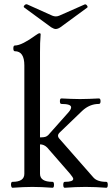

<svg xmlns="http://www.w3.org/2000/svg" viewBox="-20 -883 529 907"><path d="M39 4Q35 4 33 -3Q31 -10 32.5 -17Q34 -24 39 -24Q95 -24 95 -62V-574Q95 -641 50 -641Q43 -641 43 -654.5Q43 -668 50 -668Q67 -668 92.5 -681Q118 -694 145 -714Q162 -726 166 -726Q172 -726 172 -721Q170 -699 169.5 -679Q169 -659 169 -637V-234Q186 -234 194 -236.5Q202 -239 208 -245L304 -353Q316 -367 316 -376Q316 -392 270 -392Q263 -392 263 -405Q263 -418 270 -418Q296 -417 314.5 -416Q333 -415 358 -415Q384 -415 402.5 -416Q421 -417 447 -418Q455 -418 455 -405Q455 -392 447 -392Q403 -392 368 -359L264 -259Q254 -250 254 -242Q254 -234 263 -225L420 -46Q438 -24 482 -24Q487 -24 488.5 -17Q490 -10 488.5 -3Q487 4 482 4Q453 2 433 1Q413 0 384 0Q355 0 335.5 1Q316 2 286 4Q281 4 279.5 -3Q278 -10 279.5 -17Q281 -24 286 -24Q326 -24 326 -38Q326 -44 311 -62L203 -186Q188 -201 169 -201V-62Q169 -24 228 -24Q233 -24 234.5 -17Q236 -10 234.5 -3Q233 4 228 4Q197 2 178 1Q159 0 133 0Q108 0 89 1Q70 2 39 4ZM243 -746Q235 -746 222 -754L95 -847Q89 -851 95.5 -858Q102 -865 109 -862L227 -809Q244 -802 260 -809L380 -862Q386 -864 391 -857Q396 -850 392 -847L265 -754Q253 -746 243 -746Z"/></svg>

Font: Junicode
Style: Regular
Weight: 400
Designer: Peter S. Baker
Version: Version 2.100; ttfautohint (v1.8.4)